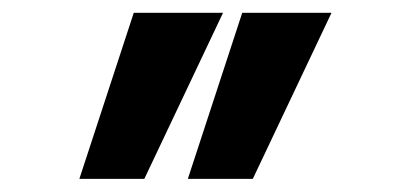

<svg xmlns="http://www.w3.org/2000/svg" viewBox="-20 -629 640 300"><path d="M358.5 -609H498L375 -349.5H273.5ZM189 -609H328.5L205.5 -349.5H104Z"/></svg>

Font: JuliaMono Black
Style: Italic
Weight: 900
Italic angle: -9°
Monospace: yes
Designer: cormullion
Foundry: corm
Version: Version 0.057; ttfautohint (v1.8.4)